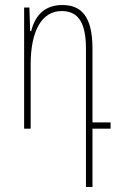

<svg xmlns="http://www.w3.org/2000/svg" viewBox="-20 -512 466 764"><path d="M322 232H348V0H420V-25H348V-318C348 -449 302 -492 228 -492C159 -492 120 -452 104 -388H100L97 -482H76V0H102V-256C102 -392 148 -468 225 -468C286 -468 322 -430 322 -319Z"/></svg>

Font: Noto Sans Armenian Condensed Thin
Style: Regular
Weight: 100
Width: 3
Designer: Monotype Design Team
Foundry: Monotype Imaging Inc.
Version: Version 2.008